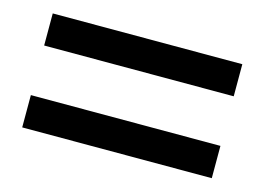

<svg xmlns="http://www.w3.org/2000/svg" viewBox="-52 -555 634 460"><g transform="rotate(15 265.0 -325.5)"><path d="M29.8 -184.1V-264.2H500V-184.1ZM29.8 -387.2V-466.8H500V-387.2Z"/></g></svg>

Font: SourceSerifPro-Bold
Style: Bold
Weight: 700
Designer: Frank Grießhammer
Foundry: Adobe Systems Incorporated
Version: Version 1.014;PS Version 1.0;hotconv 1.0.73;makeotf.lib2.5.5